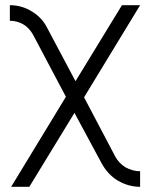

<svg xmlns="http://www.w3.org/2000/svg" viewBox="-20 -520 568 740"><path d="M18 -500V-440Q32 -440 45 -436.5Q58 -433 70 -426Q82 -419 91 -409Q100 -399 107 -387L234 -147L23 200H93L267 -85L372 110Q383 130 398.5 147Q414 164 434 176Q475 200 520 200V140Q505 140 491 136Q477 132 464 125Q451 117 441 106.5Q431 96 424 83L304 -145L520 -500H450L271 -207L160 -416Q140 -454 101 -477Q63 -500 18 -500Z"/></svg>

Font: Unageo
Style: Light
Weight: 300
Designer: Richard Sepsi
Foundry: Richard Sepsi
Version: Version 2.000